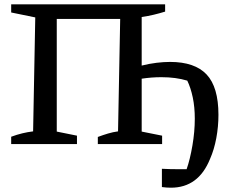

<svg xmlns="http://www.w3.org/2000/svg" viewBox="-20 -670 1077 893"><path d="M32 0V-34Q59 -44 84 -50Q109 -56 134 -59L144 -589L32 -612V-650H748V-616Q722 -608 695 -601.5Q668 -595 639 -591V-365Q675 -374 708.5 -378Q742 -382 771 -382Q886 -382 941 -323.5Q996 -265 996 -136Q996 -81 986 -27.5Q976 26 957 69Q903 203 775 203Q755 203 733 200V115Q752 116 771.5 116.5Q791 117 811 117Q820 117 829 117Q838 117 848 117Q864 71 875 6.5Q886 -58 886 -118Q886 -172 876.5 -217Q867 -262 851 -295Q824 -303 794.5 -307Q765 -311 730 -311Q685 -311 639 -304V-58L734 -39V0H435V-33Q459 -42 482.5 -49Q506 -56 529 -59L539 -582H244V-58L338 -39V0Z"/></svg>

Font: Piazzolla SC Medium
Style: Regular
Weight: 500
Designer: Juan Pablo del Peral
Foundry: Huerta Tipografica
Version: Version 1.330